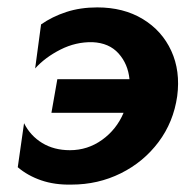

<svg xmlns="http://www.w3.org/2000/svg" viewBox="-20 -490 514 519"><path d="M135 -276H330Q326 -317 300.5 -345.5Q275 -374 230 -376Q185 -377 143.5 -356Q102 -335 75 -305L91 -424Q121 -445 159 -457.5Q197 -470 243 -470Q314 -470 366 -438.5Q418 -407 443 -352.5Q468 -298 459 -230Q449 -160 408.5 -106Q368 -52 306.5 -21.5Q245 9 173 9Q128 10 91.5 -2.5Q55 -15 28 -38L45 -157Q62 -123 94 -103.5Q126 -84 169 -84Q217 -84 256 -112Q295 -140 314 -185H119Z"/></svg>

Font: Von Semi
Style: Italic
Weight: 600
Version: Version 4.000; ttfautohint (v1.8.4.7-5d5b)